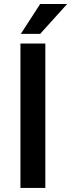

<svg xmlns="http://www.w3.org/2000/svg" viewBox="-20 -925 351 945"><path d="M203.1 -710.9V0H80.6V-710.9ZM82.5 -758.3 177.7 -905.3H310.5L177.7 -758.3Z"/></svg>

Font: Vazirmatn RD Medium
Style: Regular
Weight: 500
Designer: Saber Rastikerdar
Foundry: Saber Rastikerdar
Version: Version 33.003